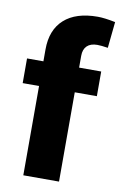

<svg xmlns="http://www.w3.org/2000/svg" viewBox="-81 -742 498 789"><g transform="rotate(10 168.0 -347.5)"><path d="M222.7 0H73.7V-372.6H5.4V-475.6H73.7V-524.9Q73.7 -606.9 122.6 -650.9Q171.4 -694.8 262.2 -694.8Q290.5 -694.8 335.9 -685.5L324.7 -576.2Q296.4 -580.6 280.3 -580.6Q252.4 -580.6 237.5 -566.2Q222.7 -551.8 222.7 -524.9V-475.6H314.9V-372.6H222.7Z"/></g></svg>

Font: Yantramanav Black
Style: Regular
Weight: 900
Version: Version 1.001;PS 1.0;hotconv 1.0.72;makeotf.lib2.5.5900; ttf